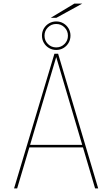

<svg xmlns="http://www.w3.org/2000/svg" viewBox="-20 -1037 618 1057"><path d="M57.5 0 279.5 -741H300L520.5 0H503.5L289 -724.5H290L74.5 0ZM135.5 -225.5V-239.5H444V-225.5ZM289.5 -776Q316.5 -776 335.2 -794.8Q354 -813.5 354 -840.5Q354 -867.5 335.2 -886.2Q316.5 -905 289.5 -905Q262.5 -905 243.8 -886.2Q225 -867.5 225 -840.5Q225 -813.5 243.8 -794.8Q262.5 -776 289.5 -776ZM289.5 -762Q268 -762 250 -772.5Q232 -783 221.5 -801Q211 -819 211 -840.5Q211 -862.5 221.5 -880.2Q232 -898 250 -908.5Q268 -919 289.5 -919Q311.5 -919 329.2 -908.5Q347 -898 357.5 -880.2Q368 -862.5 368 -841Q368 -819 357.5 -801Q347 -783 329.2 -772.5Q311.5 -762 289.5 -762ZM259.5 -939 389 -1017H432.5L290.5 -939Z"/></svg>

Font: Epilogue Thin
Style: Regular
Weight: 250
Designer: Tyler Finck
Foundry: Etcetera Type Co
Version: Version 2.111